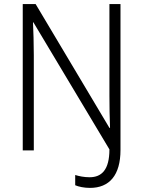

<svg xmlns="http://www.w3.org/2000/svg" viewBox="-20 -734 699 937"><path d="M419 183C514 183 568 121 568 -2V-714H514V-267C514 -216 515 -157 517 -110H514L154 -714H91V0H145V-465C145 -522 143 -580 141 -625H143L514 -5C514 95 476 131 417 131C391 131 366 126 347 120V170C363 177 390 183 419 183Z"/></svg>

Font: Noto Sans Malayalam SemiCondensed Light
Style: Regular
Weight: 300
Width: 4
Designer: Jelle Bosma - Monotype Design Team
Foundry: Monotype Imaging Inc.
Version: Version 2.104